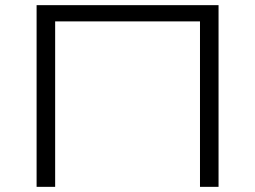

<svg xmlns="http://www.w3.org/2000/svg" viewBox="-20 -725 990 745"><path d="M122 0V-705H828V0H756V-642H194V0Z"/></svg>

Font: Nunito Sans 10pt Expanded Light
Style: Regular
Weight: 300
Width: 7
Designer: Vernon Adams
Foundry: Vernon Adams
Version: Version 3.101;gftools[0.9.27]